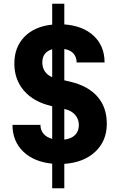

<svg xmlns="http://www.w3.org/2000/svg" viewBox="-20 -870 640 1030"><path d="M325 9V140H260V8Q161 -2 104 -57.5Q47 -113 47 -200H197Q197 -172 213.5 -152.5Q230 -133 260 -125V-300L253 -302Q160 -324 108.5 -383.5Q57 -443 57 -529Q57 -617 111 -672.5Q165 -728 260 -738V-850H325V-739Q425 -732 483 -677.5Q541 -623 541 -535H391Q391 -564 374 -583Q357 -602 325 -607V-439L356 -432Q453 -409 503 -351.5Q553 -294 553 -206Q553 -114 491 -56Q429 2 325 9ZM260 -456V-606Q207 -590 207 -535Q207 -507 221 -486.5Q235 -466 260 -456ZM325 -121Q363 -126 383 -146Q403 -166 403 -199Q403 -231 383 -254Q363 -277 327 -285H325Z"/></svg>

Font: JetBrains Mono Extra Bold
Style: Regular
Weight: 800
Monospace: yes
Designer: Philipp Nurullin, Konstantin Bulenkov
Foundry: JetBrains
Version: 2.002